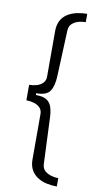

<svg xmlns="http://www.w3.org/2000/svg" viewBox="-99 -778 498 979"><g transform="rotate(10 150.5 -288.0)"><path d="M270 159Q244 159 218 153.5Q192 148 170.5 134.5Q149 121 136.5 99Q124 77 124 44V-190Q124 -211 111.5 -223.5Q99 -236 79.5 -241.5Q60 -247 41 -247V-327Q60 -327 79.5 -332.5Q99 -338 111.5 -351Q124 -364 124 -384V-620Q124 -653 136.5 -675.5Q149 -698 170.5 -711Q192 -724 218 -729.5Q244 -735 270 -735V-692Q255 -692 235.5 -687.5Q216 -683 201 -670Q186 -657 185 -634L175 -395Q173 -345 155.5 -318Q138 -291 84 -291V-282Q121 -282 140 -270Q159 -258 166.5 -234.5Q174 -211 175 -178L185 58Q186 81 201 93.5Q216 106 235.5 111Q255 116 270 116Z"/></g></svg>

Font: Archivo SemiExpanded ExtraLight
Style: Regular
Weight: 250
Width: 6
Designer: Hector Gatti
Foundry: Omnibus-Type
Version: Version 2.001